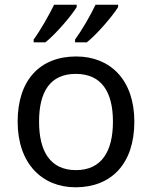

<svg xmlns="http://www.w3.org/2000/svg" viewBox="-20 -786 645 816"><path d="M482 -756V-766H386C365 -721 327 -656 299 -618V-606H349C394 -642 461 -721 482 -756ZM306 -756V-766H210C188 -721 151 -656 123 -618V-606H173C218 -642 285 -721 306 -756ZM551 -269C551 -446 449 -546 304 -546C150 -546 55 -446 55 -269C55 -91 159 10 301 10C454 10 551 -91 551 -269ZM146 -269C146 -396 193 -472 302 -472C411 -472 460 -396 460 -269C460 -142 411 -63 303 -63C194 -63 146 -142 146 -269Z"/></svg>

Font: Noto Sans Kayah Li
Style: Regular
Weight: 400
Designer: Monotype Design Team, Sérgio Martins
Foundry: Monotype Imaging Inc.
Version: Version 2.002